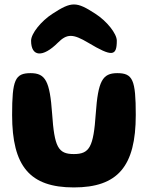

<svg xmlns="http://www.w3.org/2000/svg" viewBox="-20 -870 649 840"><path d="M33 -367C33 -142 111 -50 303 -50C495 -50 574 -142 574 -367C574 -521 561 -550 493 -550C428 -550 409 -515 399 -373C389 -227 372 -196 303 -196C234 -196 218 -227 208 -373C198 -515 179 -550 114 -550C46 -550 33 -521 33 -367ZM210 -810C160 -778 116 -723 116 -692C116 -621 167 -617 233 -683C273 -723 299 -723 366 -683C470 -621 491 -623 491 -692C491 -723 447 -778 397 -810C314 -864 293 -864 210 -810Z"/></svg>

Font: Hussar Skorodowane
Style: Bold
Weight: 700
Foundry: Cannot Into Space Fonts
Version: Version 0.892